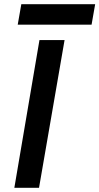

<svg xmlns="http://www.w3.org/2000/svg" viewBox="-20 -890 471 910"><path d="M167 -700 48 0H165L286 -700ZM64 -773H414L431 -870H81Z"/></svg>

Font: Jost Medium
Style: Italic
Weight: 500
Italic angle: -5°
Version: Version 3.710